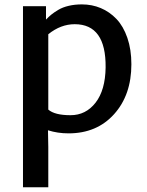

<svg xmlns="http://www.w3.org/2000/svg" viewBox="-20 -584 651 852"><path d="M82 247.1V-556.6H184.1V-497.1Q196.3 -509.8 207.5 -519Q218.8 -528.3 238.3 -540Q257.8 -551.8 284.7 -558.1Q311.5 -564.5 343.3 -564.5Q388.2 -564.5 427.2 -548.1Q466.3 -531.7 496.8 -499.8Q527.3 -467.8 545.2 -416Q563 -364.3 563 -298.8Q563 -162.6 486.3 -77.4Q409.7 7.8 284.2 7.8Q235.8 7.8 192.9 -5.9L194.3 67.9V247.1ZM311.5 -476.6Q249.5 -476.6 194.3 -432.1V-97.7Q222.7 -72.8 293 -72.8Q360.8 -72.8 404.1 -128.4Q447.3 -184.1 448.7 -284.7Q450.7 -476.6 311.5 -476.6Z"/></svg>

Font: HaufeMerriweatherSans
Style: Regular
Weight: 400
Designer: Eben Sorkin ( eben@eyebytes.com )
Foundry: Eben Sorkin
Version: Version 1.56